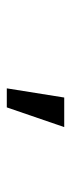

<svg xmlns="http://www.w3.org/2000/svg" viewBox="158 -1713 209 565"><g transform="rotate(90 262.5 -1430.5)"><path d="M267 -1515H354L296 -1346H240Z"/></g></svg>

Font: lipipragatuchhi
Style: Regular
Weight: 400
Designer: Abhinash Majhi
Version: Version 1.000